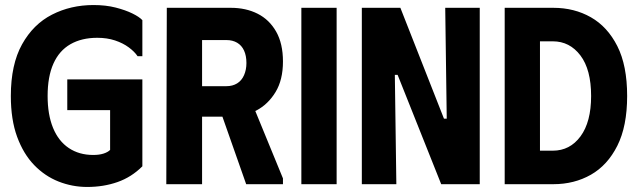

<svg xmlns="http://www.w3.org/2000/svg" viewBox="-20 -731 2532 762"><path d="M23 -350Q23 -475 67.5 -555Q112 -635 186.5 -673Q261 -711 351 -711Q400 -711 439 -701Q478 -691 505.5 -677.5Q533 -664 545 -651V-508H526Q514 -526 491 -543Q468 -560 436.5 -570.5Q405 -581 366 -581Q304 -581 259.5 -555.5Q215 -530 192 -478.5Q169 -427 169 -350Q169 -276 190.5 -223.5Q212 -171 253 -143.5Q294 -116 350 -116Q374 -116 391 -121.5Q408 -127 417 -136V-294H247V-416H545V-71Q502 -28 446.5 -8.5Q391 11 326 11Q267 11 212.5 -10.5Q158 -32 115.5 -76Q73 -120 48 -188Q23 -256 23 -350Z M642 -700H782V0H640ZM896 -700Q956 -700 1002.5 -676.5Q1049 -653 1076 -605.5Q1103 -558 1103 -487Q1103 -414 1073.5 -365.5Q1044 -317 997.5 -292.5Q951 -268 898 -268H708V-700ZM780 -389H879Q903 -389 921 -400Q939 -411 948.5 -432.5Q958 -454 958 -481Q958 -510 948.5 -530.5Q939 -551 921 -561.5Q903 -572 879 -572H780ZM836 -344 970 -347 1103 -23V0H957Z M1176 -700H1316V0H1176Z M1747 -700H1884V0H1731L1558 -434H1547L1553 0H1416V-700H1569L1742 -260H1753Z M2176 -700H1983V0H2176Q2259 0 2325 -37.5Q2391 -75 2430 -152.5Q2469 -230 2469 -350Q2469 -471 2430 -548Q2391 -625 2325 -662.5Q2259 -700 2176 -700ZM2174 -133H2123V-567H2174Q2241 -567 2283.5 -511Q2326 -455 2326 -350Q2326 -247 2284 -190Q2242 -133 2174 -133Z"/></svg>

Font: Phudu SemiBold
Style: Regular
Weight: 600
Version: Version 1.005;gftools[0.9.23]